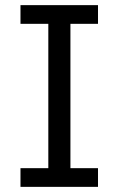

<svg xmlns="http://www.w3.org/2000/svg" viewBox="-20 -727 461 747"><path d="M254 0H168V-707H254ZM59.7 -634.3V-707H361.3V-634.3ZM59.7 0V-72.7H361.3V0Z"/></svg>

Font: Asta Sans Light
Style: Regular
Weight: 300
Designer: 42dot
Version: Version 1.000